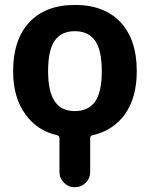

<svg xmlns="http://www.w3.org/2000/svg" viewBox="-20 -577 613 793"><path d="M207 -157.2Q233.4 -118.2 289.1 -118.2Q344.7 -118.2 372.6 -157.2Q400.4 -196.3 400.4 -283.2Q400.4 -370.1 372.6 -409.2Q344.7 -448.2 289.1 -448.2Q233.4 -448.2 206.1 -409.2Q178.7 -370.1 178.7 -283.2Q178.7 -196.3 207 -157.2ZM544.9 -283.2Q544.9 -171.9 494.1 -102.5Q445.3 -37.1 362.3 -18.6Q352.5 -16.6 352.5 -6.8V132.8Q352.5 159.2 334 177.7Q315.4 196.3 289.1 196.3Q262.7 196.3 244.1 177.7Q225.6 159.2 225.6 132.8V-6.8Q225.6 -10.7 222.7 -14.2Q219.7 -17.6 215.8 -18.6Q133.8 -37.1 85.9 -103.5Q34.2 -172.9 34.2 -283.2Q34.2 -413.1 101.1 -484.9Q168 -556.6 289.6 -556.6Q411.1 -556.6 478 -484.9Q544.9 -413.1 544.9 -283.2Z"/></svg>

Font: Gen Jyuu GothicX Bold
Style: Bold
Weight: 700
Designer: Ryoko NISHIZUKA (kana &amp; ideographs); Paul D. Hunt (Latin, Greek &amp; Cyrillic); Wenlong ZHANG (bopomofo); Sandoll C
Version: Version 1.058.20140828